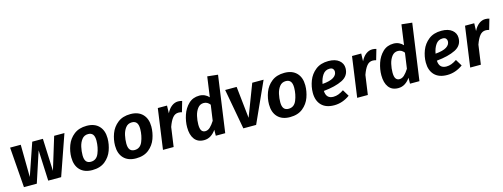

<svg xmlns="http://www.w3.org/2000/svg" viewBox="-16 -1589 6380 2437"><g transform="rotate(-15 3173.5 -370.0)"><path d="M576 0H406L388 -403L256 0H87L47 -530H187L192 -105L338 -530H478L496 -105L626 -530H761Z M765 -208Q765 -288 794 -365.5Q823 -443 888.5 -494.5Q954 -546 1056 -546Q1159 -546 1216 -487Q1273 -428 1273 -325Q1273 -245 1245 -167Q1217 -89 1152 -36.5Q1087 16 983 16Q879 16 822 -43.5Q765 -103 765 -208ZM1129 -332Q1129 -388 1108.5 -414Q1088 -440 1047 -440Q995 -440 964.5 -400.5Q934 -361 922 -305.5Q910 -250 910 -198Q910 -143 930.5 -117Q951 -91 992 -91Q1066 -91 1097 -167Q1128 -243 1129 -332Z M1340 -208Q1340 -288 1369 -365.5Q1398 -443 1463.5 -494.5Q1529 -546 1631 -546Q1734 -546 1791 -487Q1848 -428 1848 -325Q1848 -245 1820 -167Q1792 -89 1727 -36.5Q1662 16 1558 16Q1454 16 1397 -43.5Q1340 -103 1340 -208ZM1704 -332Q1704 -388 1683.5 -414Q1663 -440 1622 -440Q1570 -440 1539.5 -400.5Q1509 -361 1497 -305.5Q1485 -250 1485 -198Q1485 -143 1505.5 -117Q1526 -91 1567 -91Q1641 -91 1672 -167Q1703 -243 1704 -332Z M2310 -537 2270 -399Q2248 -406 2225 -406Q2179 -406 2147.5 -367Q2116 -328 2090 -254L2054 0H1914L1988 -530H2109L2106 -429Q2134 -486 2173.5 -515.5Q2213 -545 2257 -545Q2284 -545 2310 -537Z M2836 -741 2732 0H2608L2609 -78Q2580 -35 2540.5 -9.5Q2501 16 2451 16Q2369 16 2326.5 -40.5Q2284 -97 2284 -197Q2284 -276 2311 -356.5Q2338 -437 2394.5 -491.5Q2451 -546 2536 -546Q2575 -546 2607 -531Q2639 -516 2661 -491L2698 -756ZM2430 -194Q2430 -138 2447 -114Q2464 -90 2495 -90Q2529 -90 2558.5 -117Q2588 -144 2619 -193L2648 -397Q2615 -441 2566 -441Q2517 -441 2486.5 -401.5Q2456 -362 2443 -305Q2430 -248 2430 -194Z M3138 0H2970L2873 -530H3024L3069 -112L3229 -530H3378Z M3363 -208Q3363 -288 3392 -365.5Q3421 -443 3486.5 -494.5Q3552 -546 3654 -546Q3757 -546 3814 -487Q3871 -428 3871 -325Q3871 -245 3843 -167Q3815 -89 3750 -36.5Q3685 16 3581 16Q3477 16 3420 -43.5Q3363 -103 3363 -208ZM3727 -332Q3727 -388 3706.5 -414Q3686 -440 3645 -440Q3593 -440 3562.5 -400.5Q3532 -361 3520 -305.5Q3508 -250 3508 -198Q3508 -143 3528.5 -117Q3549 -91 3590 -91Q3664 -91 3695 -167Q3726 -243 3727 -332Z M4080 -194Q4085 -91 4179 -91Q4214 -91 4246 -103Q4278 -115 4316 -140L4368 -54Q4271 16 4162 16Q4053 16 3995.5 -43.5Q3938 -103 3938 -206Q3938 -286 3968 -364Q3998 -442 4064 -494Q4130 -546 4232 -546Q4322 -546 4371.5 -505.5Q4421 -465 4421 -403Q4421 -302 4327.5 -255.5Q4234 -209 4080 -194ZM4279 -397Q4279 -418 4265.5 -433Q4252 -448 4222 -448Q4165 -448 4132 -401Q4099 -354 4087 -284Q4186 -292 4232.5 -321.5Q4279 -351 4279 -397Z M4862 -537 4822 -399Q4800 -406 4777 -406Q4731 -406 4699.5 -367Q4668 -328 4642 -254L4606 0H4466L4540 -530H4661L4658 -429Q4686 -486 4725.5 -515.5Q4765 -545 4809 -545Q4836 -545 4862 -537Z M5388 -741 5284 0H5160L5161 -78Q5132 -35 5092.5 -9.5Q5053 16 5003 16Q4921 16 4878.5 -40.5Q4836 -97 4836 -197Q4836 -276 4863 -356.5Q4890 -437 4946.5 -491.5Q5003 -546 5088 -546Q5127 -546 5159 -531Q5191 -516 5213 -491L5250 -756ZM4982 -194Q4982 -138 4999 -114Q5016 -90 5047 -90Q5081 -90 5110.5 -117Q5140 -144 5171 -193L5200 -397Q5167 -441 5118 -441Q5069 -441 5038.5 -401.5Q5008 -362 4995 -305Q4982 -248 4982 -194Z M5565 -194Q5570 -91 5664 -91Q5699 -91 5731 -103Q5763 -115 5801 -140L5853 -54Q5756 16 5647 16Q5538 16 5480.5 -43.5Q5423 -103 5423 -206Q5423 -286 5453 -364Q5483 -442 5549 -494Q5615 -546 5717 -546Q5807 -546 5856.5 -505.5Q5906 -465 5906 -403Q5906 -302 5812.5 -255.5Q5719 -209 5565 -194ZM5764 -397Q5764 -418 5750.5 -433Q5737 -448 5707 -448Q5650 -448 5617 -401Q5584 -354 5572 -284Q5671 -292 5717.5 -321.5Q5764 -351 5764 -397Z M6347 -537 6307 -399Q6285 -406 6262 -406Q6216 -406 6184.5 -367Q6153 -328 6127 -254L6091 0H5951L6025 -530H6146L6143 -429Q6171 -486 6210.5 -515.5Q6250 -545 6294 -545Q6321 -545 6347 -537Z"/></g></svg>

Font: Fira Sans SemiBold
Style: Italic
Weight: 600
Italic angle: -8°
Designer: bBox Type GmbH & Carrois Corporate GbR & Edenspiekermann AG
Foundry: bBox Type GmbH & Carrois Corporate GbR & Edenspiekermann AG
Version: Version 4.301